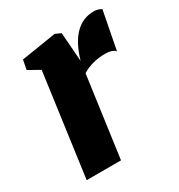

<svg xmlns="http://www.w3.org/2000/svg" viewBox="-140 -666 714 764"><g transform="rotate(-30 217.0 -284.0)"><path d="M255.4 -422.9Q297.4 -567.9 399.4 -567.9Q418 -567.9 433.6 -558.1L399.9 -383.8Q387.2 -398.9 353 -398.9Q294.4 -398.9 248 -371.1L196.8 0H39.1L103.5 -469.7L51.3 -499L59.6 -542.5L219.7 -567.9L245.6 -556.2Z"/></g></svg>

Font: Merriweather
Style: Heavy Italic
Weight: 900
Italic angle: -7°
Designer: Eben Sorkin
Foundry: Eben Sorkin
Version: Version 1.001